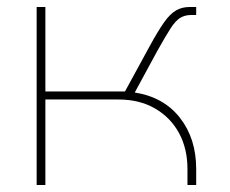

<svg xmlns="http://www.w3.org/2000/svg" viewBox="-20 -530 660 550"><path d="M85 0V-510H110V-268H338L410 -400Q433 -442 450 -466Q467 -490 484 -500Q501 -510 524 -510H542V-487H527Q510 -487 496.5 -479Q483 -471 468.5 -448.5Q454 -426 430 -383L366 -265Q449 -252 495.5 -192.5Q542 -133 542 -46V0H517V-46Q517 -104 493 -148.5Q469 -193 424.5 -219Q380 -245 319 -245H110V0Z"/></svg>

Font: MuseoModerno Thin
Style: Regular
Weight: 100
Designer: Pablo Cosgaya, Héctor Gatti, Marcela Romero, and the Authors of The MuseoModerno Project.
Foundry: Omnibus-Type Team
Version: Version 1.003